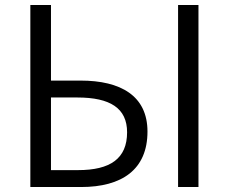

<svg xmlns="http://www.w3.org/2000/svg" viewBox="-20 -752 920 772"><path d="M102 0H306C470 0 573 -70 573 -223C573 -367 465 -428 304 -428H185V-732H102ZM185 -68V-360H291C423 -360 491 -317 491 -220C491 -114 423 -68 294 -68ZM696 0H778V-732H696Z"/></svg>

Font: Source Han Sans JP Normal
Style: Regular
Weight: 350
Designer: Ryoko NISHIZUKA 西塚涼子 (kana, bopomofo & ideographs); Paul D. Hunt (Latin, Greek & Cyrillic); Sandoll Communications 산돌커뮤니
Foundry: Adobe
Version: Version 2.002;hotconv 1.0.116;makeotfexe 2.5.65601